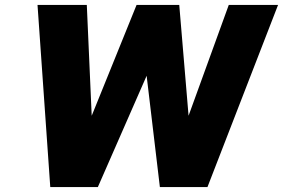

<svg xmlns="http://www.w3.org/2000/svg" viewBox="-20 -763 1154 783"><path d="M185 0 133 -743H334L354 -291L537 -743H711L749 -291L913 -743H1114L826 0H632L578 -454L379 0Z"/></svg>

Font: Exo Thin Black
Style: Italic
Weight: 900
Italic angle: -9°
Version: Version 2.000